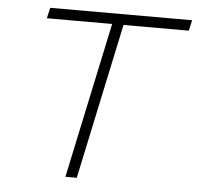

<svg xmlns="http://www.w3.org/2000/svg" viewBox="-50 -739 814 791"><g transform="rotate(5 356.5 -344.0)"><path d="M249 0 386 -644H116L126 -688H713L703 -644H433L296 0Z"/></g></svg>

Font: Saira Expanded ExtraLight
Style: Italic
Weight: 250
Width: 7
Italic angle: -12°
Designer: Hector Gatti with collaboration of the Omnibus-Type team
Foundry: Omnibus-Type
Version: Version 1.101